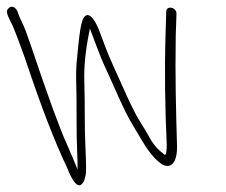

<svg xmlns="http://www.w3.org/2000/svg" viewBox="-58 -495 662 562"><path d="M-36.3 -466.6C-39.5 -461.6 -37.2 -451.8 -29.4 -437.1C-13.4 -406.6 2.1 -359.4 15.3 -324C61.1 -186.6 101.7 -80.9 137.1 -7C158.1 47 175.4 60.7 188.1 34C189.6 30.7 191.2 25 192.8 17C194.4 9 194.3 -14.5 192.5 -53.5C188.4 -138.3 191.4 -172.6 188.8 -258C187.5 -300 192.4 -348.2 203.4 -402.5C204.2 -406.8 204.8 -410 205 -412C207.2 -406.9 212.8 -391.8 221.9 -366.7C231.1 -341.6 241.2 -316.8 252.5 -292.5C273.7 -246.7 305.2 -170.2 329.8 -130.3C359.5 -82.2 377.4 -41.7 416 -14C450.5 4.3 461.1 -34.1 460.2 -67C457 -180.1 454.5 -264.7 456.4 -390L458.6 -455C458.6 -474.4 428.6 -479.8 428.6 -461L426.6 -395C423.3 -286 425.2 -175.7 429.9 -75C430.6 -58.3 429.2 -47 425.5 -41C408.1 -53.7 393.7 -67.4 380.8 -90.6C372.5 -105.5 362.3 -122.6 350.3 -141.7C328.8 -175.8 295.2 -254.8 273.7 -302C255.5 -341.9 246.4 -368.3 232.6 -405C217.8 -444.4 195.7 -468.8 183.1 -434.5C178.8 -422.8 174.8 -398.3 171.1 -361L166.6 -316C164.8 -298 164.3 -274.2 165.3 -244.5C167 -189.7 165.1 -109.3 167.7 -54.8C169 -27.6 169.4 -9 169 1C167.1 -3.7 157.2 -28.6 137.4 -73.7C116.8 -118.8 82.5 -212.7 34.6 -355.4C21.9 -393 12.7 -417.5 6.8 -428.9C1 -440.3 -3 -449.6 -5.1 -456.9C-10.2 -474.6 -26.1 -482.7 -36.3 -466.6Z"/></svg>

Font: MewTooHand
Style: CondLta
Weight: 400
Designer: Mew Too, Robert Jablonski
Version: Version 0.77